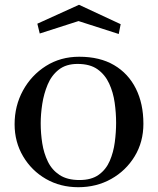

<svg xmlns="http://www.w3.org/2000/svg" viewBox="-20 -779 660 802"><path d="M465 -266Q465 -307 459 -350Q453 -393 436 -430Q419 -467 387.5 -489.5Q356 -512 304 -512Q256 -512 225.5 -488Q195 -464 179 -425.5Q163 -387 156.5 -344.5Q150 -302 150 -264Q150 -222 156.5 -180.5Q163 -139 180 -104Q197 -69 229 -48Q261 -27 312 -27Q362 -27 392.5 -49Q423 -71 438.5 -107Q454 -143 459.5 -185Q465 -227 465 -266ZM579 -262Q579 -186 542.5 -126Q506 -66 444.5 -31.5Q383 3 307 3Q232 3 172 -31.5Q112 -66 76.5 -126Q41 -186 41 -260Q41 -337 76 -401Q111 -465 172 -503.5Q233 -542 311 -542Q397 -542 456.5 -507Q516 -472 547.5 -409Q579 -346 579 -262ZM484 -678 476 -637 308 -691 146 -639 136 -680 310 -759Z"/></svg>

Font: Kaisei Tokumin Medium
Style: Regular
Weight: 500
Designer: Font-Kai, 金井和夫
Foundry: KAZUO KANAI
Version: Version 5.003